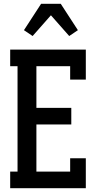

<svg xmlns="http://www.w3.org/2000/svg" viewBox="-20 -998 540 1018"><path d="M34 0V-88H73V-647H34V-735H435V-576H352V-647H173V-426H358V-338H173V-88H352V-159H435V0ZM153 -807 107 -838 198 -978H302L393 -838L347 -807L250 -917Z"/></svg>

Font: Iosevka Curly Slab Semibold
Style: Regular
Weight: 600
Monospace: yes
Designer: Belleve Invis
Foundry: Belleve Invis
Version: Version 22.1.2; ttfautohint (v1.8.4)